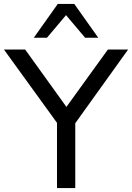

<svg xmlns="http://www.w3.org/2000/svg" viewBox="-36 -957 672 977"><path d="M254 0V-332L-16 -705H92L302 -413L513 -705H616L347 -330V0ZM136 -765 258 -937H342L464 -765H397L300 -880L203 -765Z"/></svg>

Font: Nunito Sans Medium
Style: Regular
Weight: 500
Designer: Vernon Adams
Foundry: Vernon Adams
Version: Version 3.101; ttfautohint (v1.8.4.7-5d5b);gftools[0.9.27]